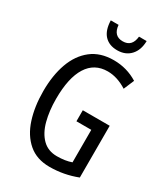

<svg xmlns="http://www.w3.org/2000/svg" viewBox="-223 -1019 991 1131"><g transform="rotate(30 272.5 -454.0)"><path d="M308 -377H491V-25Q401 10 304 10Q217 10 160.5 -38.5Q104 -87 77 -170.5Q50 -254 50 -359Q50 -466 79.5 -548Q109 -630 169 -677Q229 -724 320 -724Q409 -724 483 -678L453 -607Q387 -649 322 -649Q232 -649 185 -574.5Q138 -500 138 -357Q138 -275 155.5 -209Q173 -143 211.5 -104.5Q250 -66 311 -66Q367 -66 409 -81V-302H308ZM430 -918Q429 -856 395.5 -820Q362 -784 306 -784Q251 -784 219.5 -817.5Q188 -851 186 -918H239Q245 -846 308 -846Q371 -846 378 -918Z"/></g></svg>

Font: Noto Sans Lao ExtraCondensed
Style: Regular
Weight: 400
Width: 2
Designer: Monotype Design Team
Foundry: Monotype Imaging Inc.
Version: Version 2.004; ttfautohint (v1.8.4.7-5d5b)